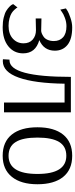

<svg xmlns="http://www.w3.org/2000/svg" viewBox="418 -968 560 1436"><g transform="rotate(90 698.0 -250.0)"><path d="M183 10Q143 10 110.5 2Q78 -6 60 -17.5Q42 -29 30 -41Q18 -53 14 -61L11 -69L36 -101Q37 -98 40 -93.5Q43 -89 53.5 -77.5Q64 -66 78 -57Q92 -48 117.5 -41Q143 -34 173 -34Q234 -34 269 -66Q304 -98 304 -146Q304 -190 276 -214.5Q248 -239 205 -239L118 -237V-280L209 -278H212Q221 -279 231 -283Q241 -287 255 -296.5Q269 -306 278 -326Q287 -346 287 -373Q287 -416 259 -441.5Q231 -467 176 -467Q145 -467 114 -455.5Q83 -444 68 -432L52 -421L43 -463Q50 -468 63 -476Q76 -484 113.5 -497Q151 -510 185 -510Q272 -510 315.5 -475Q359 -440 359 -380Q359 -298 280 -264Q379 -236 379 -143Q379 -75 326.5 -32.5Q274 10 183 10Z M437 9Q428 9 423 8L426 -41H431Q555 -41 555 -500H820V0H747V-453H606Q603 -230 560.5 -110.5Q518 9 437 9Z M1145 10Q1041 10 986.5 -58Q932 -126 932 -250Q932 -374 986.5 -442Q1041 -510 1145 -510Q1249 -510 1303.5 -442Q1358 -374 1358 -250Q1358 -127 1302.5 -58.5Q1247 10 1145 10ZM1145 -34Q1281 -34 1281 -250Q1281 -466 1145 -466Q1075 -466 1042 -412.5Q1009 -359 1009 -250Q1009 -141 1042 -87.5Q1075 -34 1145 -34Z"/></g></svg>

Font: Arsenal
Style: Regular
Weight: 400
Designer: Andrij Shevchenko
Foundry: Stairsfor
Version: Version 2.001;PS 002.001;hotconv 1.0.88;makeotf.lib2.5.64775